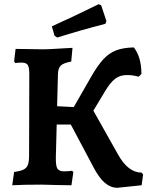

<svg xmlns="http://www.w3.org/2000/svg" viewBox="-20 -876 706 911"><path d="M659 -48 652 3 537 15Q505 15 478 -8Q451 -31 426 -78L316 -285H249L245 -131Q244 -90 252 -76.5Q260 -63 284 -63Q297 -63 307.5 -64Q318 -65 322 -66L328 -59L319 3L254 2L176 0Q90 0 38 3L47 -60Q77 -64 92 -71.5Q107 -79 112.5 -94.5Q118 -110 118 -139L119 -526Q119 -557 111.5 -568Q104 -579 82 -579Q70 -579 62 -578Q54 -577 52 -577L47 -585L54 -644L187 -642Q208 -642 270 -646L324 -649L318 -584Q281 -577 268.5 -565Q256 -553 255 -526L251 -372L330 -368L412 -511Q443 -565 470 -594.5Q497 -624 531 -637Q565 -650 615 -651Q651 -605 651 -525L638 -512Q610 -520 583 -520Q549 -520 526 -502Q503 -484 479 -444L423 -351L540 -143Q588 -57 652 -57ZM239 -706 226 -751Q328 -797 448 -856L460 -851L485 -776L480 -763Q360 -732 252 -698Z"/></svg>

Font: Alegreya
Style: Bold
Weight: 700
Designer: Juan Pablo del Peral
Foundry: Huerta Tipografica
Version: Version 2.008; ttfautohint (v1.8)